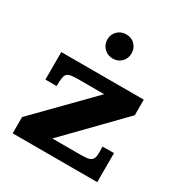

<svg xmlns="http://www.w3.org/2000/svg" viewBox="-158 -782 848 897"><g transform="rotate(30 266.0 -333.0)"><path d="M37.1 0V-87.9L315.9 -372.1H176.8Q144 -372.1 128.7 -367.4Q113.3 -362.8 108.9 -346.2Q104.5 -329.6 104 -293.9H43.9V-442.4H488.8V-358.4L209.5 -71.8H354Q378.4 -71.8 396 -73.7Q413.6 -75.7 422.9 -86.2Q432.1 -96.7 432.1 -121.1Q432.1 -123 432.1 -130.9Q432.1 -138.7 431.9 -146.5Q431.6 -154.3 431.2 -156.2Q439.5 -156.2 450.9 -156.5Q462.4 -156.7 474.1 -156.7Q485.8 -156.7 493.2 -156.7V0ZM266.6 -536.1Q238.3 -536.1 219.5 -555.2Q200.7 -574.2 200.7 -601.6Q200.7 -628.9 219.5 -647.5Q238.3 -666 266.6 -666Q294.9 -666 313.2 -647.2Q331.5 -628.4 331.5 -601.1Q331.5 -573.2 313.2 -554.7Q294.9 -536.1 266.6 -536.1Z"/></g></svg>

Font: Kameron
Style: Regular
Weight: 400
Designer: Vernon Adams
Foundry: Vernon Adams
Version: Version 1.100